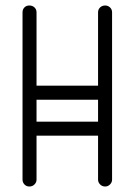

<svg xmlns="http://www.w3.org/2000/svg" viewBox="-20 -679 490 699"><path d="M62 -634Q62 -645 69 -652Q76 -659 87 -659Q98 -659 105.5 -652Q113 -645 113 -634V-367H337V-634Q337 -645 344.5 -652Q352 -659 363 -659Q373 -659 380.5 -652Q388 -645 388 -634V-25Q388 -15 380.5 -7.5Q373 0 363 0Q352 0 344.5 -7.5Q337 -15 337 -25V-185H113V-25Q113 -15 105.5 -7.5Q98 0 87 0Q76 0 69 -7.5Q62 -15 62 -25ZM113 -236H337V-316H113Z"/></svg>

Font: Libertine Sup
Style: Regular
Weight: 400
Designer: Bastien Sozeau
Foundry: NBR — Bastien Sozeau
Version: Version 2.003; ttfautohint (v1.8.4.7-5d5b);gftools[0.9.33]